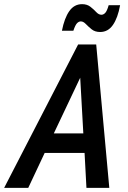

<svg xmlns="http://www.w3.org/2000/svg" viewBox="-71 -904 615 924"><path d="M-51 0 305 -690H392L455 0H345L336 -168H144L65 0ZM188 -262H330L315 -530ZM227 -756Q239 -817 262.5 -850.5Q286 -884 324 -884Q348 -884 364 -871.5Q380 -859 392 -846Q404 -833 417 -833Q427 -833 435.5 -842Q444 -851 452 -879H507Q496 -818 472.5 -784Q449 -750 411 -750Q386 -750 370 -763Q354 -776 342 -788.5Q330 -801 318 -801Q308 -801 299.5 -792Q291 -783 282 -756Z"/></svg>

Font: Radio Canada Condensed Medium
Style: Italic
Weight: 500
Width: 3
Italic angle: -12°
Designer: Charles Daoud, Etienne Aubert Bonn, Alexandre Saumier Demers, Jacques Le Bailly
Foundry: Radio-Canada
Version: Version 2.104; ttfautohint (v1.8.4.7-5d5b);gftools[0.9.28.de